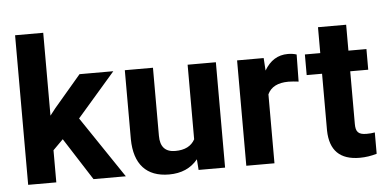

<svg xmlns="http://www.w3.org/2000/svg" viewBox="-51 -850 1924 959"><g transform="rotate(-5 910.5 -370.0)"><path d="M381.8 0H543.9L336.4 -308.1L527.3 -528.3H357.9L222.7 -369.6L195.3 -334.5V-750H54.2V0H195.3V-161.1L246.1 -211.9Z M908.7 0H1041.5V-528.3H899.9V-154.3C881.8 -121.1 849.1 -104.5 801.3 -104.5C751 -104.5 726.1 -131.8 726.1 -187V-528.3H585V-182.1C586.4 -56.6 647 9.8 760.3 9.8C821.8 9.8 870.1 -11.2 904.8 -53.7Z M1446.8 -531.7C1433.1 -536.1 1418.5 -538.1 1402.8 -538.1C1352.5 -538.1 1313.5 -513.7 1285.2 -465.3L1281.2 -528.3H1147.9V0H1289.1V-345.7C1305.7 -381.8 1340.8 -399.9 1394 -399.9C1408.7 -399.9 1425.8 -398.4 1444.8 -396Z M1564.9 -658.2V-528.3H1487.8V-424.8H1564.9V-140.1C1566.9 -40 1617.2 9.8 1716.3 9.8C1745.6 9.8 1773.9 5.4 1801.8 -2.9V-109.9C1789.6 -107.4 1775.9 -106.4 1760.3 -106.4C1717.8 -106.4 1706.1 -122.1 1706.1 -161.1V-424.8H1796.4V-528.3H1706.1V-658.2Z"/></g></svg>

Font: Shabnam
Style: Bold
Weight: 700
Foundry: DejaVu fonts team - Redesigned by Saber Rastikerdar - Based on Vazir font
Version: Version 5.0.1